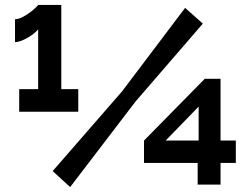

<svg xmlns="http://www.w3.org/2000/svg" viewBox="-20 -751 1012 780"><path d="M783 -1V-89H565V-180L812 -431H876V-180H938V-89H876V-1ZM653 -180H787V-318ZM194 -56 476 -380 732 -719 804 -655 531 -339 265 9ZM298 -389V-297H58V-389H135V-632Q130 -625 119 -616Q108 -607 94.5 -599Q81 -591 67 -585.5Q53 -580 41 -580V-673Q56 -673 72.5 -682Q89 -691 103 -701.5Q117 -712 126 -721Q135 -730 135 -731H229V-389Z"/></svg>

Font: Oxford Sans
Style: Regular
Weight: 800
Designer: Matt McInerney, Pablo Impallari, Rodrigo Fuenzalida
Foundry: Matt McInerney, Pablo Impallari, Rodrigo Fuenzalida
Version: Version 3.000g; ttfautohint (v1.5) -l 8 -r 28 -G 28 -x 14 -D